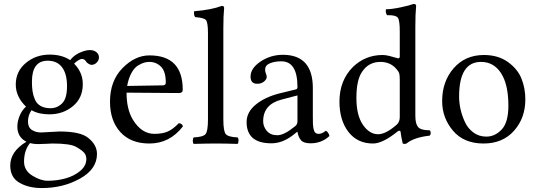

<svg xmlns="http://www.w3.org/2000/svg" viewBox="-20 -728 2705 974"><path d="M320 -291Q320 -353 295 -386.5Q270 -420 222 -420Q142 -420 142 -314Q142 -286 145 -265.5Q148 -245 157 -223.5Q166 -202 186 -190.5Q206 -179 236 -179Q270 -179 295 -203.5Q320 -228 320 -291ZM132 -2Q102 35 102 92Q102 137 144 163Q186 189 222 189Q269 189 312.5 177Q356 165 387 139Q418 113 418 79Q418 60 407 47Q396 34 366 17Q336 0 246 0Q241 0 215.5 1.5Q190 3 172 3Q152 3 132 -2ZM188 -56Q200 -56 235.5 -58.5Q271 -61 282 -61Q389 -61 428 -28Q472 7 472 53Q472 130 386 178Q300 226 192 226Q125 226 78.5 199Q32 172 32 112Q32 40 114 -9Q68 -32 68 -86Q68 -113 80 -141.5Q92 -170 112 -187Q60 -237 60 -299Q60 -366 111 -408.5Q162 -451 232 -451Q294 -451 336 -423Q354 -447 384 -460.5Q414 -474 436 -474Q456 -474 469 -463.5Q482 -453 482 -437Q482 -422 470.5 -410.5Q459 -399 444 -399Q437 -399 428 -405Q419 -411 416 -417Q408 -429 396 -429Q388 -429 375.5 -421Q363 -413 356 -405Q400 -361 400 -301Q400 -231 350 -189.5Q300 -148 230 -148Q176 -148 140 -169Q122 -144 122 -111Q122 -82 141.5 -69Q161 -56 188 -56Z M625 -292 806 -295Q821 -295 821 -309Q821 -366 796.5 -390Q772 -414 738 -414Q725 -414 712 -410.5Q699 -407 680.5 -396Q662 -385 647 -358Q632 -331 625 -292ZM738 0Q643 0 590.5 -58Q538 -116 538 -212Q538 -318 601.5 -382.5Q665 -447 738 -447Q907 -447 907 -273Q907 -256 888 -256L622 -258Q622 -174 654 -121Q698 -49 763 -49Q805 -49 831.5 -61Q858 -73 887 -103Q904 -102 908 -87Q841 0 738 0Z M1035 -122V-559Q1035 -614 1025 -626Q1015 -638 971 -641Q964 -647 964 -663Q964 -669 965 -671Q1052 -678 1105 -698Q1117 -698 1117 -688Q1113 -648 1113 -583V-122Q1113 -62 1125.5 -47.5Q1138 -33 1185 -31Q1190 -27 1190 -14Q1190 -2 1185 2Q1121 0 1075 0Q1031 0 963 2Q958 -2 958 -14Q958 -27 963 -31Q1010 -33 1022.5 -47.5Q1035 -62 1035 -122Z M1489 -244 1409 -223Q1315 -199 1315 -113Q1315 -86 1333.5 -64Q1352 -42 1387 -42Q1421 -42 1475 -86Q1489 -96 1489 -112ZM1325 -375Q1325 -364 1329 -355Q1333 -346 1333 -337Q1333 -326 1319.5 -314.5Q1306 -303 1285 -303Q1251 -303 1251 -339Q1251 -382 1302 -416Q1353 -450 1415 -450Q1567 -450 1567 -281V-134Q1567 -111 1567.5 -100Q1568 -89 1570.5 -75Q1573 -61 1579.5 -55Q1586 -49 1597 -49Q1614 -49 1633 -65Q1648 -56 1651 -38Q1612 -1 1555 -1Q1521 -1 1507.5 -16Q1494 -31 1489 -59H1487L1467 -43Q1413 -1 1357 -1Q1231 -1 1231 -109Q1231 -159 1277 -197Q1323 -235 1397 -254L1483 -275Q1489 -278 1489 -287Q1489 -417 1407 -417Q1374 -417 1349.5 -407Q1325 -397 1325 -375Z M2008 -134V-324Q2008 -347 2005 -356.5Q2002 -366 1991 -378Q1960 -414 1910 -414Q1850 -414 1817 -364Q1788 -323 1788 -231Q1788 -143 1821 -95Q1854 -47 1898 -47Q1937 -47 1992 -95Q2008 -109 2008 -134ZM1998 -62Q1922 0 1872 0Q1793 0 1747.5 -59Q1702 -118 1702 -213Q1702 -320 1771 -389Q1834 -449 1921 -449Q1936 -449 1954 -444.5Q1972 -440 1985 -436Q1998 -432 1999 -432Q2008 -432 2008 -441V-569Q2008 -626 1998 -638.5Q1988 -651 1951 -651H1944Q1937 -658 1937 -673Q1937 -675 1937.5 -677.5Q1938 -680 1938 -681Q1966 -681 2011.5 -690.5Q2057 -700 2078 -708Q2091 -708 2091 -698Q2087 -658 2087 -593V-140Q2087 -100 2101 -83.5Q2115 -67 2160 -67Q2165 -62 2165 -53Q2165 -45 2160 -40Q2080 -31 2042 0Q2039 2 2033 2Q2027 2 2023 0Q2015 -34 2012 -59Q2012 -64 2007 -64.5Q2002 -65 1998 -62Z M2645 -224Q2645 -129 2587.5 -64.5Q2530 0 2433 0Q2333 0 2278 -65Q2223 -130 2223 -215Q2223 -315 2281.5 -382Q2340 -449 2435 -449Q2507 -449 2556.5 -413.5Q2606 -378 2625.5 -329Q2645 -280 2645 -224ZM2420 -414Q2309 -414 2309 -238Q2309 -206 2316.5 -173Q2324 -140 2339 -108Q2354 -76 2382 -55.5Q2410 -35 2447 -35Q2491 -35 2525 -71Q2559 -107 2559 -192Q2559 -299 2522 -356.5Q2485 -414 2420 -414Z"/></svg>

Font: Ponomar Unicode TT
Style: Regular
Weight: 400
Designer: Vladislav V. Dorosh, Yuri A.W. Shardt, Nikita Simmons, Aleksandr Andreev
Foundry: Ponomar Project
Version: 1.1